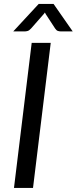

<svg xmlns="http://www.w3.org/2000/svg" viewBox="-20 -928 379 948"><path d="M143 0H49L136.5 -716.5H230.5ZM339 -773H279Q273.5 -773 266 -775.2Q258.5 -777.5 252 -787.5L206 -858Q205 -860.5 203.8 -862.2Q202.5 -864 201.5 -866.5Q200 -863 195.5 -858L133.5 -787.5Q124.5 -777.5 116.8 -775.2Q109 -773 103.5 -773H45.5L171 -908.5H244.5Z"/></svg>

Font: Lato 2
Style: Italic
Weight: 400
Italic angle: -7°
Designer: Lukasz Dziedzic with Adam Twardoch and Botio Nikoltchev
Foundry: tyPoland Lukasz Dziedzic
Version: Version 2.015; 2015-08-06; http://www.latofonts.com/